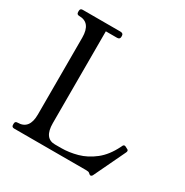

<svg xmlns="http://www.w3.org/2000/svg" viewBox="-157 -786 889 924"><g transform="rotate(30 287.5 -324.0)"><path d="M558 -188Q562 -186 564 -184.5Q566 -183 566 -178Q566 -177 566 -175.5Q566 -174 564 -170L481 4Q477 12 470 12Q469 12 466 10.5Q463 9 458 4Q454 0 440 0H40Q26 0 26 -13V-20Q26 -33 40 -33Q105 -33 105 -116V-543Q105 -626 40 -626Q26 -626 26 -640V-646Q26 -660 40 -660H249Q266 -660 266 -646V-640Q266 -626 250 -626H188V-116Q188 -32 248 -32H283Q326 -32 371.5 -44.5Q417 -57 458.5 -89.5Q500 -122 529 -181L532 -187Q535 -195 542 -195Q544 -195 546.5 -194Q549 -193 550 -192Z"/></g></svg>

Font: Young Serif Light
Style: Regular
Weight: 300
Designer: Bastien Sozeau
Foundry: NBR — Bastien Sozeau
Version: Version 5.001